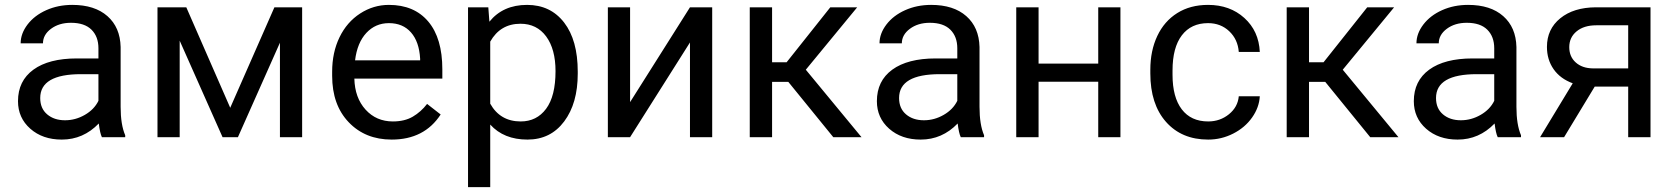

<svg xmlns="http://www.w3.org/2000/svg" viewBox="-20 -558 6811 781"><path d="M53.2 0ZM394.5 0Q386.7 -15.6 381.8 -55.7Q318.8 9.8 231.4 9.8Q153.3 9.8 103.3 -34.4Q53.2 -78.6 53.2 -146.5Q53.2 -229 116 -274.7Q178.7 -320.3 292.5 -320.3H380.4V-361.8Q380.4 -409.2 352.1 -437.3Q323.7 -465.3 268.6 -465.3Q220.2 -465.3 187.5 -440.9Q154.8 -416.5 154.8 -381.8H64Q64 -421.4 92 -458.3Q120.1 -495.1 168.2 -516.6Q216.3 -538.1 273.9 -538.1Q365.2 -538.1 417 -492.4Q468.8 -446.8 470.7 -366.7V-123.5Q470.7 -50.8 489.3 -7.8V0ZM244.6 -68.8Q287.1 -68.8 325.2 -90.8Q363.3 -112.8 380.4 -147.9V-256.3H309.6Q143.6 -256.3 143.6 -159.2Q143.6 -116.7 171.9 -92.8Q200.2 -68.8 244.6 -68.8Z M916.5 -119.6 1096.2 -528.3H1209V0H1118.7V-384.3L947.8 0H885.3L710.9 -392.6V0H620.6V-528.3H737.8Z M1331.1 0ZM1573.2 9.8Q1465.8 9.8 1398.4 -60.8Q1331.1 -131.3 1331.1 -249.5V-266.1Q1331.1 -344.7 1361.1 -406.5Q1391.1 -468.3 1445.1 -503.2Q1499 -538.1 1562 -538.1Q1665 -538.1 1722.2 -470.2Q1779.3 -402.3 1779.3 -275.9V-238.3H1421.4Q1423.3 -160.2 1467 -112.1Q1510.7 -64 1578.1 -64Q1626 -64 1659.2 -83.5Q1692.4 -103 1717.3 -135.3L1772.5 -92.3Q1706.1 9.8 1573.2 9.8ZM1562 -463.9Q1507.3 -463.9 1470.2 -424.1Q1433.1 -384.3 1424.3 -312.5H1689V-319.3Q1685.1 -388.2 1651.9 -426Q1618.7 -463.9 1562 -463.9Z M1883.8 0ZM2330.1 -258.3Q2330.1 -137.7 2274.9 -64Q2219.7 9.8 2125.5 9.8Q2029.3 9.8 1974.1 -51.3V203.1H1883.8V-528.3H1966.3L1970.7 -469.7Q2025.9 -538.1 2124 -538.1Q2219.2 -538.1 2274.7 -466.3Q2330.1 -394.5 2330.1 -266.6ZM2239.7 -268.6Q2239.7 -357.9 2201.7 -409.7Q2163.6 -461.4 2097.2 -461.4Q2015.1 -461.4 1974.1 -388.7V-136.2Q2014.6 -64 2098.1 -64Q2163.1 -64 2201.4 -115.5Q2239.7 -167 2239.7 -268.6Z M2786.6 -528.3H2877V0H2786.6V-385.3L2543 0H2452.6V-528.3H2543V-142.6Z M3186.5 -225.1H3120.6V0H3029.8V-528.3H3120.6V-304.7H3179.7L3357.4 -528.3H3466.8L3257.8 -274.4L3484.4 0H3369.6Z M3546.9 0ZM3888.2 0Q3880.4 -15.6 3875.5 -55.7Q3812.5 9.8 3725.1 9.8Q3647 9.8 3596.9 -34.4Q3546.9 -78.6 3546.9 -146.5Q3546.9 -229 3609.6 -274.7Q3672.4 -320.3 3786.1 -320.3H3874V-361.8Q3874 -409.2 3845.7 -437.3Q3817.4 -465.3 3762.2 -465.3Q3713.9 -465.3 3681.2 -440.9Q3648.4 -416.5 3648.4 -381.8H3557.6Q3557.6 -421.4 3585.7 -458.3Q3613.8 -495.1 3661.9 -516.6Q3710 -538.1 3767.6 -538.1Q3858.9 -538.1 3910.6 -492.4Q3962.4 -446.8 3964.4 -366.7V-123.5Q3964.4 -50.8 3982.9 -7.8V0ZM3738.3 -68.8Q3780.8 -68.8 3818.8 -90.8Q3856.9 -112.8 3874 -147.9V-256.3H3803.2Q3637.2 -256.3 3637.2 -159.2Q3637.2 -116.7 3665.5 -92.8Q3693.8 -68.8 3738.3 -68.8Z M4537.6 0H4447.3V-225.6H4204.6V0H4113.8V-528.3H4204.6V-299.3H4447.3V-528.3H4537.6Z M4894.5 -64Q4942.9 -64 4979 -93.3Q5015.1 -122.6 5019 -166.5H5104.5Q5102.1 -121.1 5073.2 -80.1Q5044.4 -39.1 4996.3 -14.6Q4948.2 9.8 4894.5 9.8Q4786.6 9.8 4722.9 -62.3Q4659.2 -134.3 4659.2 -259.3V-274.4Q4659.2 -351.6 4687.5 -411.6Q4715.8 -471.7 4768.8 -504.9Q4821.8 -538.1 4894 -538.1Q4982.9 -538.1 5041.7 -484.9Q5100.6 -431.6 5104.5 -346.7H5019Q5015.1 -397.9 4980.2 -430.9Q4945.3 -463.9 4894 -463.9Q4825.2 -463.9 4787.4 -414.3Q4749.5 -364.7 4749.5 -271V-253.9Q4749.5 -162.6 4787.1 -113.3Q4824.7 -64 4894.5 -64Z M5370.6 -225.1H5304.7V0H5213.9V-528.3H5304.7V-304.7H5363.8L5541.5 -528.3H5650.9L5441.9 -274.4L5668.5 0H5553.7Z M5731 0ZM6072.3 0Q6064.5 -15.6 6059.6 -55.7Q5996.6 9.8 5909.2 9.8Q5831.1 9.8 5781 -34.4Q5731 -78.6 5731 -146.5Q5731 -229 5793.7 -274.7Q5856.4 -320.3 5970.2 -320.3H6058.1V-361.8Q6058.1 -409.2 6029.8 -437.3Q6001.5 -465.3 5946.3 -465.3Q5897.9 -465.3 5865.2 -440.9Q5832.5 -416.5 5832.5 -381.8H5741.7Q5741.7 -421.4 5769.8 -458.3Q5797.9 -495.1 5845.9 -516.6Q5894 -538.1 5951.7 -538.1Q6043 -538.1 6094.7 -492.4Q6146.5 -446.8 6148.4 -366.7V-123.5Q6148.4 -50.8 6167 -7.8V0ZM5922.4 -68.8Q5964.8 -68.8 6002.9 -90.8Q6041 -112.8 6058.1 -147.9V-256.3H5987.3Q5821.3 -256.3 5821.3 -159.2Q5821.3 -116.7 5849.6 -92.8Q5877.9 -68.8 5922.4 -68.8Z M6693.8 -528.3V0H6603V-205.6H6466.8L6342.3 0H6244.6L6377.4 -219.2Q6326.7 -237.8 6299.6 -276.6Q6272.5 -315.4 6272.5 -367.2Q6272.5 -439.5 6326.7 -483.6Q6380.9 -527.8 6471.7 -528.3ZM6363.3 -366.2Q6363.3 -327.6 6389.6 -304Q6416 -280.3 6459.5 -279.8H6603V-455.1H6473.1Q6422.9 -455.1 6393.1 -430.4Q6363.3 -405.8 6363.3 -366.2Z"/></svg>

Font: Roboto
Style: Regular
Weight: 400
Designer: Google
Version: Version 2.134; 2016; ttfautohint (v1.6)